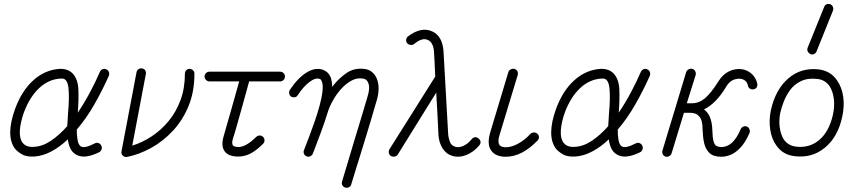

<svg xmlns="http://www.w3.org/2000/svg" viewBox="-20 -760 4216 948"><path d="M149 13Q109 15 86.5 1Q64 -13 53 -27Q30 -59 30.5 -108Q31 -157 54 -221Q87 -312 145 -364Q203 -416 276 -420Q315 -421 338 -398Q365 -370 367 -317.5Q369 -265 364 -204Q396 -251 424 -303.5Q452 -356 473 -405Q478 -415 487 -418.5Q496 -422 504 -418Q514 -414 517.5 -405Q521 -396 518 -387Q487 -317 447 -246.5Q407 -176 359 -120Q359 -91 363 -68.5Q367 -46 378 -38Q396 -25 448 -52Q457 -57 466.5 -53.5Q476 -50 480 -41Q485 -32 481.5 -22.5Q478 -13 469 -8Q393 29 352 1Q335 -10 326.5 -29Q318 -48 315 -72Q276 -35 234 -12.5Q192 10 149 13ZM147 -35Q190 -37 231.5 -65Q273 -93 312 -137Q313 -152 314 -168.5Q315 -185 316 -201Q319 -234 320 -267Q321 -300 318 -326.5Q315 -353 304 -365Q301 -368 295.5 -370.5Q290 -373 279 -372Q221 -369 174 -325.5Q127 -282 98 -205Q80 -154 78 -115Q76 -76 91 -56Q109 -32 147 -35Z M607 15Q595 17 586 8Q577 -1 580 -13L654 -403Q656 -413 664 -418.5Q672 -424 681 -422Q692 -421 697 -412.5Q702 -404 700 -394L633 -41Q682 -56 728.5 -86.5Q775 -117 812 -161.5Q849 -206 871 -265Q893 -324 893 -396Q893 -406 899.5 -413Q906 -420 916 -420Q926 -420 933 -413Q940 -406 940 -396Q940 -307 911 -236.5Q882 -166 833.5 -114Q785 -62 726 -29.5Q667 3 607 15Z M1156 13Q1107 13 1088.5 -14Q1070 -41 1085 -90Q1091 -112 1101.5 -148Q1112 -184 1123.5 -224.5Q1135 -265 1145 -301Q1155 -337 1161 -358H1014Q1004 -358 997 -365.5Q990 -373 990 -382Q990 -392 997 -399Q1004 -406 1014 -406H1363Q1373 -406 1380 -399Q1387 -392 1387 -382Q1387 -373 1380 -365.5Q1373 -358 1363 -358H1210Q1206 -343 1196 -306.5Q1186 -270 1173.5 -225.5Q1161 -181 1149.5 -140Q1138 -99 1130 -75Q1123 -53 1130 -42Q1135 -37 1143 -35.5Q1151 -34 1156 -34Q1195 -34 1245 -84Q1253 -91 1262.5 -91Q1272 -91 1279 -84Q1286 -77 1286 -67Q1286 -57 1279 -50Q1246 -17 1217 -2Q1188 13 1156 13Z M1684 166Q1675 163 1670.5 154.5Q1666 146 1669 136Q1680 100 1695.5 47.5Q1711 -5 1729 -64.5Q1747 -124 1764.5 -181.5Q1782 -239 1795 -284Q1807 -323 1800 -346Q1793 -369 1773 -372Q1743 -377 1715.5 -362Q1688 -347 1664.5 -321Q1641 -295 1623.5 -263.5Q1606 -232 1597 -202Q1584 -159 1564.5 -106.5Q1545 -54 1525 -2Q1521 7 1512 11.5Q1503 16 1495 12Q1485 9 1481 -0.5Q1477 -10 1481 -19Q1490 -42 1504 -78.5Q1518 -115 1532.5 -156.5Q1547 -198 1558 -238.5Q1569 -279 1572.5 -311.5Q1576 -344 1568 -360Q1564 -369 1559 -370Q1539 -378 1509 -356Q1479 -334 1450 -290Q1446 -282 1436 -280Q1426 -278 1417 -283Q1410 -288 1408 -298Q1406 -308 1411 -316Q1451 -376 1494.5 -402.5Q1538 -429 1576 -415Q1602 -404 1612 -380Q1620 -359 1620 -331Q1651 -372 1691 -399.5Q1731 -427 1783 -419Q1814 -415 1833 -386Q1847 -364 1849 -334Q1851 -304 1842 -271Q1829 -225 1810.5 -163.5Q1792 -102 1773 -40Q1754 22 1738 73Q1722 124 1714 151Q1712 160 1702.5 164.5Q1693 169 1684 166Z M1910 10Q1902 5 1900 -4.5Q1898 -14 1903 -23L2129 -382Q2129 -382 2128 -401Q2127 -420 2126 -448.5Q2125 -477 2123 -503Q2120 -549 2094 -562Q2065 -577 2024 -542Q2016 -537 2006 -538.5Q1996 -540 1990 -547Q1984 -555 1985.5 -564.5Q1987 -574 1994 -580Q2060 -630 2114 -605Q2165 -582 2170 -505L2193 -95Q2194 -82 2200.5 -62Q2207 -42 2226 -36Q2245 -29 2268.5 -40Q2292 -51 2310 -74Q2317 -82 2326.5 -82.5Q2336 -83 2343 -76Q2351 -70 2352.5 -60.5Q2354 -51 2347 -43Q2319 -9 2282 5.5Q2245 20 2211 9Q2183 0 2165.5 -27Q2148 -54 2145 -92Q2143 -145 2140 -193.5Q2137 -242 2135.5 -272.5Q2134 -303 2134 -303L1944 3Q1939 11 1929 13Q1919 15 1910 10Z M2477 14Q2427 14 2405 -17Q2383 -48 2401 -108L2490 -404Q2493 -413 2502 -417.5Q2511 -422 2520 -420Q2530 -417 2534.5 -408.5Q2539 -400 2536 -389L2447 -95Q2435 -60 2447 -43Q2452 -37 2461 -35Q2470 -33 2477 -33Q2506 -33 2538 -50.5Q2570 -68 2599 -99Q2607 -106 2616.5 -106Q2626 -106 2633 -100Q2641 -93 2641 -83Q2641 -73 2634 -66Q2557 14 2477 14Z M2820 13Q2780 15 2757.5 1Q2735 -13 2724 -27Q2701 -59 2701.5 -108Q2702 -157 2725 -221Q2758 -312 2816 -364Q2874 -416 2947 -420Q2986 -421 3009 -398Q3036 -370 3038 -317.5Q3040 -265 3035 -204Q3067 -251 3095 -303.5Q3123 -356 3144 -405Q3149 -415 3158 -418.5Q3167 -422 3175 -418Q3185 -414 3188.5 -405Q3192 -396 3189 -387Q3158 -317 3118 -246.5Q3078 -176 3030 -120Q3030 -91 3034 -68.5Q3038 -46 3049 -38Q3067 -25 3119 -52Q3128 -57 3137.5 -53.5Q3147 -50 3151 -41Q3156 -32 3152.5 -22.5Q3149 -13 3140 -8Q3064 29 3023 1Q3006 -10 2997.5 -29Q2989 -48 2986 -72Q2947 -35 2905 -12.5Q2863 10 2820 13ZM2818 -35Q2861 -37 2902.5 -65Q2944 -93 2983 -137Q2984 -152 2985 -168.5Q2986 -185 2987 -201Q2990 -234 2991 -267Q2992 -300 2989 -326.5Q2986 -353 2975 -365Q2972 -368 2966.5 -370.5Q2961 -373 2950 -372Q2892 -369 2845 -325.5Q2798 -282 2769 -205Q2751 -154 2749 -115Q2747 -76 2762 -56Q2780 -32 2818 -35Z M3542 14Q3502 14 3482.5 -5Q3463 -24 3456.5 -54.5Q3450 -85 3449 -120Q3449 -162 3437 -179Q3425 -196 3411.5 -199.5Q3398 -203 3391 -203H3357L3296 -3Q3293 6 3284.5 11Q3276 16 3266 13Q3256 10 3252 1Q3248 -8 3251 -17L3368 -404Q3372 -414 3380.5 -418Q3389 -422 3399 -420Q3408 -417 3412.5 -408.5Q3417 -400 3415 -390L3371 -250H3395Q3431 -250 3460.5 -274.5Q3490 -299 3529 -361Q3549 -393 3580 -408Q3611 -423 3645 -418Q3673 -413 3693 -394Q3713 -375 3719 -347Q3721 -338 3716.5 -329.5Q3712 -321 3701 -319Q3691 -317 3683 -322Q3675 -327 3673 -337Q3667 -366 3637 -371Q3621 -373 3602 -366Q3583 -359 3568 -336Q3541 -290 3512.5 -261.5Q3484 -233 3456 -220Q3477 -204 3486.5 -178.5Q3496 -153 3497 -120Q3498 -79 3503.5 -61Q3509 -43 3519 -38.5Q3529 -34 3542 -34Q3600 -34 3637 -122Q3641 -131 3650 -135Q3659 -139 3668 -135Q3677 -131 3680.5 -121.5Q3684 -112 3681 -104Q3660 -56 3635.5 -30.5Q3611 -5 3587 4.5Q3563 14 3542 14Z M3903 11Q3846 5 3813 -42Q3790 -74 3783 -120Q3776 -166 3786 -215Q3809 -319 3873 -373.5Q3937 -428 4025 -417Q4082 -409 4113 -363Q4137 -329 4143.5 -281.5Q4150 -234 4138 -181Q4116 -82 4052 -30Q3988 22 3903 11ZM3910 -36Q3976 -28 4024.5 -68.5Q4073 -109 4092 -191Q4102 -234 4097 -272.5Q4092 -311 4075 -336Q4054 -365 4018 -370Q3969 -376 3935 -359.5Q3901 -343 3880.5 -314.5Q3860 -286 3849 -256Q3838 -226 3833 -205Q3825 -167 3830 -130.5Q3835 -94 3851 -70Q3872 -41 3910 -36ZM4012 -507Q4008 -497 3999 -493Q3990 -489 3981 -493Q3972 -498 3968 -506.5Q3964 -515 3968 -525L4049 -725Q4053 -736 4061.5 -739Q4070 -742 4080 -739Q4089 -735 4092.5 -726Q4096 -717 4093 -708Z"/></svg>

Font: Kurewa Gothic CJK TC Regular
Style: Regular
Weight: 400
Designer: Max Yao
Foundry: Max-Everyday
Version: Version 1.071; ttfautohint (v1.8.3)